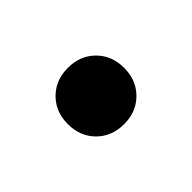

<svg xmlns="http://www.w3.org/2000/svg" viewBox="-40 -626 376 376"><g transform="rotate(-45 148.0 -438.0)"><path d="M92 -382Q70 -404 70 -438Q70 -472 92 -494Q114 -516 148 -516Q182 -516 204 -494Q226 -472 226 -438Q226 -404 204 -382Q182 -360 148 -360Q114 -360 92 -382Z"/></g></svg>

Font: Old Standard TT
Style: Bold
Weight: 700
Designer: Alexey Kryukov <alexios@thessalonica.org.ru>
Version: Version 2.2